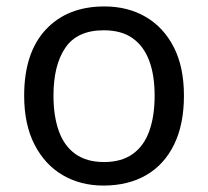

<svg xmlns="http://www.w3.org/2000/svg" viewBox="-20 -566 645 596"><path d="M551 -269Q551 -180 520.5 -117.5Q490 -55 434 -22.5Q378 10 301 10Q230 10 174.5 -22.5Q119 -55 87 -117.5Q55 -180 55 -269Q55 -402 122 -474Q189 -546 304 -546Q377 -546 432.5 -513.5Q488 -481 519.5 -419.5Q551 -358 551 -269ZM146 -269Q146 -206 162.5 -159.5Q179 -113 214 -88Q249 -63 303 -63Q357 -63 392 -88Q427 -113 443.5 -159.5Q460 -206 460 -269Q460 -333 443 -378Q426 -423 391.5 -447.5Q357 -472 302 -472Q220 -472 183 -418Q146 -364 146 -269Z"/></svg>

Font: ltamil05
Style: Book
Weight: 400
Designer: Jelle Bosma - Monotype Design Team
Foundry: Monotype Imaging Inc.
Version: Version 2.003